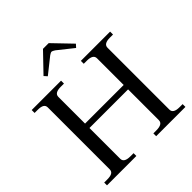

<svg xmlns="http://www.w3.org/2000/svg" viewBox="-245 -1097 1262 1262"><g transform="rotate(-45 386.5 -466.0)"><path d="M254 -782 235 -803 359 -932H412L536 -803L517 -782L409 -868Q392 -879 386 -879Q377 -879 362 -868ZM664 -637V-62Q664 -26 722 -26H751V0H479V-26H507Q566 -26 566 -62V-348H207V-62Q207 -26 265 -26H295V0H22V-26H51Q80 -26 94.5 -34.5Q109 -43 109 -62V-637Q109 -656 94.5 -664.5Q80 -673 51 -673H22V-700H295V-673H265Q207 -673 207 -637V-389H566V-637Q566 -673 507 -673H479V-700H751V-673H722Q664 -673 664 -637Z"/></g></svg>

Font: TavirajRegular
Style: Regular
Weight: 400
Designer: Katatrad Team
Foundry: CadsonDemak
Version: Version 1.000